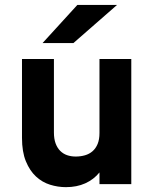

<svg xmlns="http://www.w3.org/2000/svg" viewBox="-20 -752 631 784"><path d="M386.2 0V-47.9Q362.8 -19 328.1 -3.4Q293.5 12.2 249 12.2Q216.3 12.2 184.3 2.2Q152.3 -7.8 127 -31.2Q101.6 -54.7 85.7 -93.3Q69.8 -131.8 69.8 -189V-511.2H200.2V-210.9Q200.2 -185.1 207 -166.5Q213.9 -147.9 225.8 -136Q237.8 -124 253.9 -118.4Q270 -112.8 289.1 -112.8Q309.1 -112.8 326.9 -117.9Q344.7 -123 357.9 -134.5Q371.1 -146 378.7 -164.3Q386.2 -182.6 386.2 -209V-511.2H516.1V0ZM279.8 -576.2H153.8L295.9 -731.9H458Z"/></svg>

Font: Overpass
Style: Bold
Weight: 700
Designer: Delve Withrington
Foundry: Delve Fonts
Version: Version 1.001